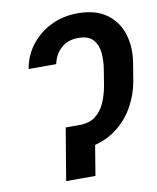

<svg xmlns="http://www.w3.org/2000/svg" viewBox="-83 -802 711 867"><g transform="rotate(-10 272.5 -368.5)"><path d="M211.4 -238.8H252Q298.3 -238.8 326.7 -260.5Q355 -282.2 370.4 -317.6Q385.7 -353 393.1 -394.5L405.3 -469.7Q411.1 -505.9 408 -542.2Q404.8 -578.6 383.8 -602.8Q362.8 -627 314.9 -627Q267.1 -627 236.6 -599.1Q206.1 -571.3 197.3 -527.8H70.8Q81.5 -589.8 118.7 -637Q155.8 -684.1 210.9 -710.7Q266.1 -737.3 331.5 -737.3Q414.1 -737.3 464.4 -700.9Q514.6 -664.6 533.4 -603.8Q552.2 -543 539.6 -469.7L527.3 -394.5Q517.1 -334 488.3 -281.2Q459.5 -228.5 413.8 -191.2Q368.2 -153.8 307.1 -138.2L284.2 0H149.9L189.9 -238.8Z"/></g></svg>

Font: Inter Display SemiBold
Style: Italic
Weight: 600
Italic angle: -9.39999°
Designer: Rasmus Andersson
Foundry: rsms
Version: Version 4.000;git-a52131595